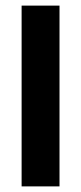

<svg xmlns="http://www.w3.org/2000/svg" viewBox="-20 -664 289 684"><path d="M57 0V-644H192V0Z"/></svg>

Font: Kanit Medium
Style: Regular
Weight: 500
Designer: Katatrad Team
Foundry: CadsonDemak
Version: Version 2.000; ttfautohint (v1.8.3)